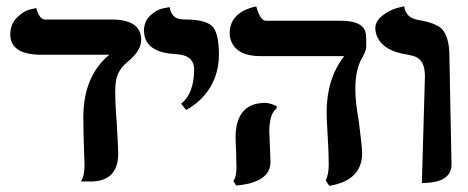

<svg xmlns="http://www.w3.org/2000/svg" viewBox="-20 -585 1510 620"><path d="M352.1 -292Q352.1 -246.1 356.9 -189.9Q361.8 -104.5 361.8 -87.9Q360.8 4.4 265.1 1H241.2Q253.4 -17.1 252.9 -53.2Q252.9 -64 250 -142.1Q250 -153.8 249.5 -176.3Q249 -197.8 249 -208Q250 -339.8 333 -408.2H109.9Q13.7 -409.7 13.2 -473.1Q13.2 -506.3 34.2 -527.6Q55.2 -548.8 76.2 -554.2L97.2 -559.1Q106.9 -522.9 125 -522H344.2Q435.1 -520.5 436 -457Q436 -422.9 397.5 -390.1Q394 -387.2 390.1 -383.8Q360.4 -358.9 354.5 -323.7Q352.1 -308.6 352.1 -292Z M581.1 -230 564.9 -250Q606.4 -282.7 606.9 -360.8Q606.9 -401.9 561.5 -408.7Q555.2 -409.7 548.8 -410.2Q457 -414.6 446.3 -471.2Q445.3 -478.5 444.8 -484.9Q444.8 -515.6 465.3 -534.9Q485.8 -554.2 506.8 -558.1L527.8 -562Q533.7 -524.4 567.9 -522.5Q572.3 -522.5 578.1 -522Q650.4 -522 669.9 -495.1Q686.5 -471.2 687 -410.2Q687 -323.2 628.4 -264.6Q607.4 -244.1 581.1 -230Z M849.6 -161.1Q849.6 -149.9 851.6 -110.8Q853.5 -71.3 853.5 -62Q853.5 -9.8 783.7 7.8Q764.6 12.2 742.7 14.2L733.4 -1Q743.2 -11.7 743.7 -43.9Q743.7 -47.4 743.2 -59.1Q742.7 -80.6 742.7 -91.8Q740.7 -127.4 740.7 -140.1Q740.7 -236.3 811 -250.5Q822.8 -252.4 834.5 -252.9Q853.5 -252.4 873.5 -242.2V-234.9Q850.1 -218.8 849.6 -161.1ZM1127.4 -296.9Q1127.4 -256.3 1138.7 -192.9Q1149.4 -111.3 1149.4 -87.9Q1147.5 -2 1043.5 15.1L1031.7 -2Q1041.5 -21.5 1041.5 -53.2Q1041.5 -90.8 1038.6 -138.2Q1034.7 -202.1 1034.7 -224.1Q1035.2 -331.1 1091.3 -403.8H820.3Q747.1 -403.8 727.1 -450.7Q721.7 -463.4 721.7 -477.1Q721.7 -538.1 790.5 -560.1Q807.6 -564.5 807.6 -564Q818.8 -523.4 835.4 -518.1H1078.6Q1147.9 -518.1 1159.2 -484.4Q1162.6 -473.1 1162.6 -457V-433.1Q1162.1 -419.9 1147.5 -395Q1127.4 -357.9 1127.4 -296.9Z M1342.3 5.9 1352.1 -335.9Q1353 -387.7 1323.7 -400.9Q1312.5 -405.8 1293 -409.2Q1219.7 -419.9 1198.2 -465.8Q1192.4 -479.5 1191.9 -493.2Q1191.9 -517.1 1215.6 -535.2Q1239.3 -553.2 1262.2 -559.1L1285.2 -564.9Q1290 -529.3 1325.7 -521.5Q1327.6 -521 1329.1 -521Q1389.2 -510.7 1407.7 -490.7Q1430.7 -464.8 1431.2 -405.8Q1432.1 -346.7 1434.6 -228Q1437 -111.8 1438 -54.9Q1439 2 1353.5 5.9Q1348.1 5.9 1342.3 5.9Z"/></svg>

Font: Linux Libertine O
Style: Semibold
Weight: 700
Designer: Philipp H. Poll
Foundry: Philipp H. Poll
Version: Version 5.0.0